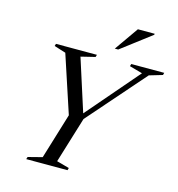

<svg xmlns="http://www.w3.org/2000/svg" viewBox="-128 -1011 1037 1121"><g transform="rotate(15 390.5 -450.5)"><path d="M656 -659 577.5 -681 581.5 -695H781L777 -681L697.5 -657.5L395.5 -312.5L310.5 -35L386.5 -14L382.5 0H133L137.5 -14L223 -36L307 -311.5L192.5 -659L122.5 -681L126.5 -695H374L370 -681L284 -660L390 -329L372.5 -329.5ZM465.5 -757 566.5 -901H668L667 -894.5L486 -757Z"/></g></svg>

Font: Newsreader 48pt
Style: Italic
Weight: 400
Italic angle: -17°
Version: Version 1.003